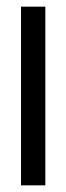

<svg xmlns="http://www.w3.org/2000/svg" viewBox="-20 -556 198 576"><path d="M43 0V-536H116V0Z"/></svg>

Font: Georama Condensed
Style: Regular
Weight: 400
Width: 3
Designer: Jean-Baptiste Levee
Foundry: Production Type
Version: Version 1.000